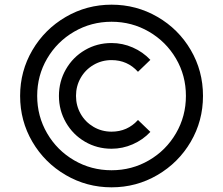

<svg xmlns="http://www.w3.org/2000/svg" viewBox="-20 -792 954 821"><path d="M66 -382Q66 -488 118.5 -577.5Q171 -667 261 -719.5Q351 -772 457 -772Q563 -772 653 -720Q743 -668 795.5 -578.5Q848 -489 848 -382Q848 -275 795.5 -185.5Q743 -96 653 -43.5Q563 9 457 9Q351 9 261 -43.5Q171 -96 118.5 -185.5Q66 -275 66 -382ZM775 -382Q775 -469 732.5 -541.5Q690 -614 617 -656.5Q544 -699 457 -699Q370 -699 297 -656.5Q224 -614 181.5 -541.5Q139 -469 139 -382Q139 -295 181.5 -222Q224 -149 297 -106.5Q370 -64 457 -64Q544 -64 617 -106.5Q690 -149 732.5 -222Q775 -295 775 -382ZM232 -382Q232 -444 262 -496Q292 -548 343.5 -578Q395 -608 457 -608Q504 -608 547.5 -589Q591 -570 623 -536L570 -485Q525 -535 457 -535Q415 -535 380 -514.5Q345 -494 325 -459Q305 -424 305 -382Q305 -340 325 -305Q345 -270 380 -249.5Q415 -229 457 -229Q525 -229 570 -279L623 -228Q591 -194 547.5 -175Q504 -156 457 -156Q395 -156 343.5 -186Q292 -216 262 -268Q232 -320 232 -382Z"/></svg>

Font: Open Sauce Sans
Style: Italic
Weight: 400
Italic angle: -10°
Designer: Alfredo Marco Pradil
Foundry: Creative Sauce Fz LLC
Version: Version 1.477